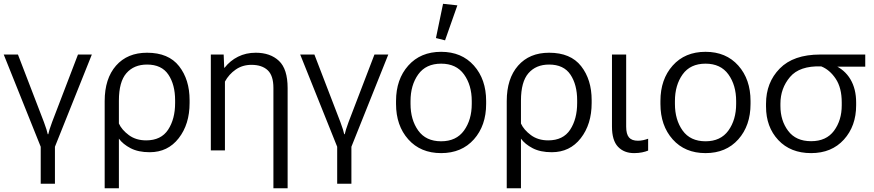

<svg xmlns="http://www.w3.org/2000/svg" viewBox="-20 -806 4682 1029"><path d="M198.2 178.7H274.4V-19.5L472.2 -513.7H397.9L259.3 -151.9Q250.5 -128.4 245.6 -112.5Q240.7 -96.7 238.8 -86.9H235.8Q233.9 -96.7 229 -112.5Q224.1 -128.4 215.3 -151.9L76.2 -513.7H0L198.2 -19.5Z M541 203.1H617.2V-63Q638.7 -33.2 679.9 -11.7Q721.2 9.8 782.2 9.8Q879.4 9.8 937.7 -65.2Q996.1 -140.1 996.1 -253.9V-269.5Q996.1 -379.4 939.7 -451.4Q883.3 -523.4 768.1 -523.4Q662.6 -523.4 601.8 -454.1Q541 -384.8 541 -264.2ZM763.2 -53.7Q708.5 -53.7 670.4 -82Q632.3 -110.4 617.2 -144V-266.6Q617.2 -367.7 657.5 -413.8Q697.8 -460 768.1 -460Q846.2 -460 882.3 -406.2Q918.5 -352.5 918.5 -268.1V-253.9Q918.5 -168 880.9 -110.8Q843.3 -53.7 763.2 -53.7Z M1445.3 203.1H1521.5V-334Q1521.5 -436 1475.1 -479.7Q1428.7 -523.4 1350.6 -523.4Q1298.3 -523.4 1255.9 -502.2Q1213.4 -481 1183.6 -442.9H1181.6L1178.7 -513.7H1109.9V0H1185.5V-368.7Q1207 -408.2 1243.4 -433.3Q1279.8 -458.5 1327.6 -458.5Q1383.8 -458.5 1414.6 -429.7Q1445.3 -400.9 1445.3 -335Z M1787.1 178.7H1863.3V-19.5L2061 -513.7H1986.8L1848.1 -151.9Q1839.4 -128.4 1834.5 -112.5Q1829.6 -96.7 1827.6 -86.9H1824.7Q1822.8 -96.7 1817.9 -112.5Q1813 -128.4 1804.2 -151.9L1665 -513.7H1588.9L1787.1 -19.5Z M2102.5 -249Q2102.5 -132.8 2168.2 -59.1Q2233.9 14.6 2344.2 14.6Q2454.1 14.6 2519.8 -59.1Q2585.4 -132.8 2585.4 -249V-264.6Q2585.4 -380.9 2519.8 -454.6Q2454.1 -528.3 2344.2 -528.3Q2233.9 -528.3 2168.2 -454.6Q2102.5 -380.9 2102.5 -264.6ZM2180.2 -264.6Q2180.2 -349.6 2221.4 -407.2Q2262.7 -464.8 2344.2 -464.8Q2425.3 -464.8 2466.8 -407.2Q2508.3 -349.6 2508.3 -264.6V-249Q2508.3 -164.1 2466.8 -106.4Q2425.3 -48.8 2344.2 -48.8Q2262.7 -48.8 2221.4 -106.4Q2180.2 -164.1 2180.2 -249ZM2365.2 -589.8 2431.2 -777.3 2354.5 -785.6 2316.4 -602.1Z M2695.8 203.1H2772V-63Q2793.5 -33.2 2834.7 -11.7Q2876 9.8 2937 9.8Q3034.2 9.8 3092.5 -65.2Q3150.9 -140.1 3150.9 -253.9V-269.5Q3150.9 -379.4 3094.5 -451.4Q3038.1 -523.4 2922.9 -523.4Q2817.4 -523.4 2756.6 -454.1Q2695.8 -384.8 2695.8 -264.2ZM2918 -53.7Q2863.3 -53.7 2825.2 -82Q2787.1 -110.4 2772 -144V-266.6Q2772 -367.7 2812.3 -413.8Q2852.5 -460 2922.9 -460Q3001 -460 3037.1 -406.2Q3073.2 -352.5 3073.2 -268.1V-253.9Q3073.2 -168 3035.6 -110.8Q2998 -53.7 2918 -53.7Z M3378.4 14.6Q3401.9 14.6 3421.6 10.5Q3441.4 6.3 3453.6 1V-62.5Q3439.9 -57.6 3426.5 -54.7Q3413.1 -51.8 3398.9 -51.8Q3366.2 -51.8 3351.1 -69.3Q3335.9 -86.9 3335.9 -127.4V-513.7H3259.8V-127.4Q3259.8 -53.7 3292 -19.5Q3324.2 14.6 3378.4 14.6Z M3519.5 -249Q3519.5 -132.8 3585.2 -59.1Q3650.9 14.6 3761.2 14.6Q3871.1 14.6 3936.8 -59.1Q4002.4 -132.8 4002.4 -249V-264.6Q4002.4 -380.9 3936.8 -454.6Q3871.1 -528.3 3761.2 -528.3Q3650.9 -528.3 3585.2 -454.6Q3519.5 -380.9 3519.5 -264.6ZM3597.2 -264.6Q3597.2 -349.6 3638.4 -407.2Q3679.7 -464.8 3761.2 -464.8Q3842.3 -464.8 3883.8 -407.2Q3925.3 -349.6 3925.3 -264.6V-249Q3925.3 -164.1 3883.8 -106.4Q3842.3 -48.8 3761.2 -48.8Q3679.7 -48.8 3638.4 -106.4Q3597.2 -164.1 3597.2 -249Z M4327.1 14.6Q4437 14.6 4502.7 -57.9Q4568.4 -130.4 4568.4 -241.7V-256.8Q4568.4 -329.6 4537.6 -381.3Q4506.8 -433.1 4447.8 -458.5V-448.7H4617.2V-513.7H4375.5Q4232.4 -513.7 4158.9 -438.7Q4085.4 -363.8 4085.4 -250V-234.9Q4085.4 -125.5 4151.1 -55.4Q4216.8 14.6 4327.1 14.6ZM4327.1 -49.3Q4245.6 -49.3 4204.1 -104.5Q4162.6 -159.7 4162.6 -237.8V-250.5Q4162.6 -332.5 4213.9 -393.3Q4265.1 -454.1 4381.3 -450.2Q4426.8 -432.1 4459 -383.8Q4491.2 -335.4 4491.2 -257.3V-241.2Q4491.2 -161.6 4450 -105.5Q4408.7 -49.3 4327.1 -49.3Z"/></svg>

Font: Roboto Flex
Style: wght 300 wdth 100 opsz 14.0 GRAD 0.00 slnt 0.00 XTRA 468 XOPQ 96 YOPQ 79 YTLC 514 YTUC 712 YTAS 750 YTDE -203.00 YTFI 738
Weight: 300
Designer: Berlow after Robertson
Foundry: Google
Version: Version 3.100